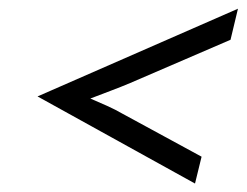

<svg xmlns="http://www.w3.org/2000/svg" viewBox="-20 -537 574 447"><path d="M434 -109.7 67.4 -312.5 534 -516.7 516.7 -444.4 283.3 -343.8Q261.8 -334.7 237.8 -325.7Q213.9 -316.7 190.3 -307.6Q209.7 -299.3 229.2 -290.6Q248.6 -281.9 265.3 -272.2L449.3 -172.2Z"/></svg>

Font: Afacad
Style: Italic
Weight: 400
Italic angle: -14°
Designer: Kristian Moeller
Foundry: Dicotype
Version: Version 1.000